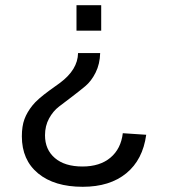

<svg xmlns="http://www.w3.org/2000/svg" viewBox="-20 -548 651 738"><path d="M64 -24Q64 -63 74 -90Q84 -117 105 -143Q123 -166 171 -201L210 -229Q279 -280 280 -344H365Q364 -302 347.5 -269Q331 -236 307.5 -216.5Q284 -197 257 -176.5Q230 -156 207 -138.5Q184 -121 168.5 -92.5Q153 -64 153 -28Q153 27 191 59.5Q229 92 297 92Q364 92 404.5 58Q445 24 452 -36L542 -30Q529 66 465.5 118Q402 170 298 170Q189 170 126.5 118.5Q64 67 64 -24ZM274 -528H369V-430H274Z"/></svg>

Font: Libra Sans
Style: Regular
Weight: 400
Foundry: Context Ltd
Version: Version 1.002